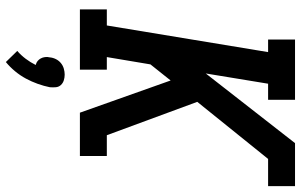

<svg xmlns="http://www.w3.org/2000/svg" viewBox="-206 -569 1028 656"><g transform="rotate(90 308.0 -241.0)"><path d="M365 0 255 -310 200 -241 175 -92H218V0H12V-92H67L158 -643H115V-735H321V-643H266L231 -430L469 -735H616V-643H523L328 -401L442 -92H513V0ZM192 253 154 214Q169 201 181 185Q193 169 202 151Q194 149 188.5 144.5Q183 140 179.5 133.5Q176 127 175 119Q174 111 176 103Q177 92 182 82Q187 72 195.5 65Q204 58 214.5 55Q225 52 235 52Q245 52 254.5 55Q264 58 270.5 65Q277 72 278 82Q279 92 278 103Q274 123 266.5 144Q259 165 248.5 184.5Q238 204 223.5 221.5Q209 239 192 253Z"/></g></svg>

Font: Iosevka Etoile Semibold
Style: Italic
Weight: 600
Italic angle: -9°
Designer: Belleve Invis
Foundry: Belleve Invis
Version: Version 22.1.2; ttfautohint (v1.8.4)